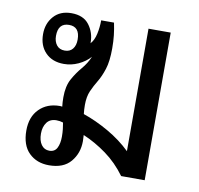

<svg xmlns="http://www.w3.org/2000/svg" viewBox="-68 -630 732 707"><g transform="rotate(10 298.0 -276.0)"><path d="M159 7Q113 7 84 -21.5Q55 -50 55 -105Q55 -156 84.5 -185.5Q114 -215 161 -215Q166 -215 170 -214Q168 -231 168 -249Q168 -291 183 -318Q198 -345 216.5 -366.5Q235 -388 246 -414Q228 -394 202 -382Q176 -370 148 -370Q105 -370 79.5 -396Q54 -422 54 -465Q54 -505 78 -532Q102 -559 144 -559Q189 -559 210.5 -530.5Q232 -502 232 -465V-462Q245 -476 250.5 -501Q256 -526 256 -552H304Q309 -528 311.5 -506Q314 -484 314 -457Q314 -409 304.5 -379.5Q295 -350 282.5 -329.5Q270 -309 260.5 -287.5Q251 -266 251 -235Q251 -217 253 -201Q300 -185 348 -157.5Q396 -130 433 -94V-552H516V0H428Q395 -45 353 -75.5Q311 -106 266 -125Q266 -119 266.5 -113.5Q267 -108 267 -102Q267 -57 240 -25Q213 7 159 7ZM143 -419Q162 -419 172.5 -432Q183 -445 183 -467Q183 -515 143 -515Q102 -515 102 -467Q102 -446 112.5 -432.5Q123 -419 143 -419ZM151 -46Q171 -46 179.5 -62.5Q188 -79 188 -105Q188 -120 186.5 -133Q185 -146 183 -157Q171 -161 158 -161Q134 -161 122 -144.5Q110 -128 110 -103Q110 -77 121 -61.5Q132 -46 151 -46Z"/></g></svg>

Font: Noto Sans Thai Looped SemiCond
Style: Regular
Weight: 400
Width: 4
Designer: Sasikarn Vongin, Ben Mitchell
Foundry: The Fontpad Ltd
Version: Version 1.001